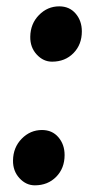

<svg xmlns="http://www.w3.org/2000/svg" viewBox="-20 -562 294 590"><path d="M73 -449Q73.5 -489 99.8 -515.8Q126 -542.5 162 -542.5Q193.5 -542.5 212.5 -520.2Q231.5 -498 231.5 -465.5Q231.5 -425 205.8 -398.8Q180 -372.5 140 -372.5Q113 -372.5 92.8 -394.5Q72.5 -416.5 73 -449ZM20 -69Q20.5 -109 46.8 -135.8Q73 -162.5 109 -162.5Q140.5 -162.5 159.5 -140.2Q178.5 -118 178.5 -85.5Q178.5 -45 152.8 -18.8Q127 7.5 87 7.5Q60 7.5 39.8 -14.5Q19.5 -36.5 20 -69Z"/></svg>

Font: Merriweather Light 18pt Black
Style: Italic
Weight: 900
Italic angle: -7.8°
Version: Version 2.101